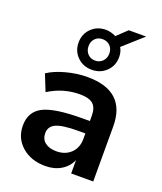

<svg xmlns="http://www.w3.org/2000/svg" viewBox="-160 -982 925 1095"><g transform="rotate(20 302.5 -434.5)"><path d="M246.1 10.7Q159.2 10.7 103.5 -38.1Q47.9 -86.9 47.9 -163.1Q47.9 -247.1 116.2 -282.2Q184.6 -317.4 354.5 -317.4H398.4V-349.6Q398.4 -398.4 374 -419.9Q349.6 -441.4 293.9 -441.4Q192.4 -441.4 104.5 -385.7L64.5 -485.4Q106.4 -513.7 171.9 -531.2Q237.3 -548.8 300.8 -548.8Q534.2 -548.8 534.2 -334V0H400.4V-81.1Q381.8 -38.1 341.3 -13.7Q300.8 10.7 246.1 10.7ZM182.6 -166Q182.6 -129.9 208 -109.9Q233.4 -89.8 276.4 -89.8Q331.1 -89.8 364.7 -122.6Q398.4 -155.3 398.4 -209V-242.2H355.5Q260.7 -242.2 221.7 -224.6Q182.6 -207 182.6 -166ZM307.6 -837.9Q335.9 -837.9 369.1 -822.3L429.7 -879.9H535.2L416 -773.4Q430.7 -750 430.7 -716.8Q430.7 -665 395.5 -630.4Q360.4 -595.7 307.6 -595.7Q254.9 -595.7 219.7 -630.4Q184.6 -665 184.6 -716.8Q184.6 -768.6 219.7 -803.2Q254.9 -837.9 307.6 -837.9ZM307.6 -781.2Q280.3 -781.2 262.7 -763.2Q245.1 -745.1 245.1 -716.8Q245.1 -688.5 262.7 -669.9Q280.3 -651.4 307.6 -651.4Q335 -651.4 353 -669.9Q371.1 -688.5 371.1 -716.8Q371.1 -745.1 353.5 -763.2Q335.9 -781.2 307.6 -781.2Z"/></g></svg>

Font: Min Sans Bold
Style: Regular
Weight: 700
Designer: Jinseong-Kim, NotoSansCJK, Nunito
Foundry: Jinseong-Kim
Version: Version 1.400;Glyphs 3.1.2 (3151)